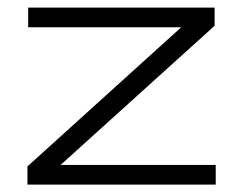

<svg xmlns="http://www.w3.org/2000/svg" viewBox="-20 -498 656 518"><path d="M562 -53V0H54V-49L469 -424.5H56V-477.5H559V-428.5L143.5 -53Z"/></svg>

Font: Anek Latin Expanded Light
Style: Regular
Weight: 300
Width: 7
Designer: Yesha Goshar
Foundry: Ek Type
Version: Version 1.003